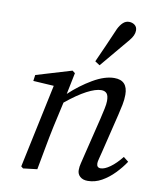

<svg xmlns="http://www.w3.org/2000/svg" viewBox="-86 -827 741 906"><g transform="rotate(10 284.5 -373.5)"><path d="M153 0 86 8 76 0 161 -401 62 -407 66 -436 236 -487 249 -477 228 -374Q278 -421 334.5 -454Q391 -487 437 -487Q501 -487 501 -418Q501 -394 496 -369.5Q491 -345 485 -320L440 -135Q435 -114 431 -99.5Q427 -85 427 -77Q427 -56 446 -56Q465 -56 491.5 -75Q518 -94 545 -128L569 -109Q550 -80 522.5 -51.5Q495 -23 463 -5Q431 13 396 13Q373 13 359.5 1Q346 -11 346 -30Q346 -47 350.5 -63.5Q355 -80 362 -111L405 -287Q411 -313 416 -336Q421 -359 421 -374Q421 -400 412 -410Q403 -420 386 -420Q359 -420 317 -398Q275 -376 220 -331L193 -210Q182 -158 172.5 -105.5Q163 -53 153 0ZM334 -549Q353 -591 371.5 -633Q390 -675 408 -717Q418 -737 430.5 -748.5Q443 -760 459 -760Q475 -760 486.5 -751Q498 -742 498 -725Q498 -702 476 -676Q446 -640 416.5 -605Q387 -570 357 -534Z"/></g></svg>

Font: Source Serif Pro
Style: Italic
Weight: 400
Italic angle: -12°
Designer: Frank Grießhammer
Foundry: Adobe Systems Incorporated
Version: Version 3.001;hotconv 1.0.111;makeotfexe 2.5.65597